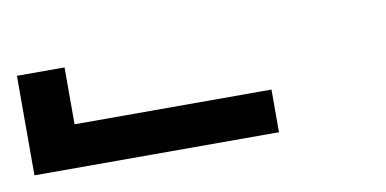

<svg xmlns="http://www.w3.org/2000/svg" viewBox="-504 -803 535 266"><g transform="rotate(-10 -236.0 -670.0)"><path d="M-472 -600V-740H-405V-660H-128V-600Z"/></g></svg>

Font: Iosevka HT Extended
Style: Regular
Weight: 400
Width: 7
Monospace: yes
Designer: Belleve Invis
Foundry: Belleve Invis
Version: Version 32.3.0; ttfautohint (v1.8.4)